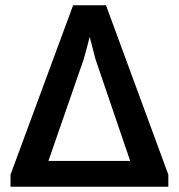

<svg xmlns="http://www.w3.org/2000/svg" viewBox="-20 -710 681 730"><path d="M620 -46V0H20V-46L258 -690H383ZM475 -98 343 -485Q341 -491 321 -570Q319 -562 311 -531Q303 -500 298 -484L164 -98Z"/></svg>

Font: Exo 2.0 Semi Bold
Style: Regular
Weight: 600
Designer: Natanael Gama
Version: Version 1.001;PS 001.001;hotconv 1.0.70;makeotf.lib2.5.58329